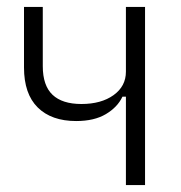

<svg xmlns="http://www.w3.org/2000/svg" viewBox="-20 -532 520 552"><path d="M342 0V-254H332Q318 -224 284.5 -204Q251 -184 199 -184Q128 -184 88.5 -223Q49 -262 49 -338V-512H103V-342Q103 -286 131 -259.5Q159 -233 214 -233Q271 -233 306.5 -258.5Q342 -284 342 -326V-512H397V0Z"/></svg>

Font: IBM Plex Sans Condensed Light
Style: Regular
Weight: 300
Width: 3
Designer: Mike Abbink, Paul van der Laan, Pieter van Rosmalen
Foundry: Bold Monday
Version: Version 3.201